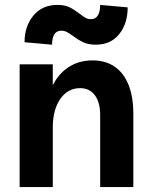

<svg xmlns="http://www.w3.org/2000/svg" viewBox="-20 -762 619 782"><path d="M306 -403Q256 -403 225.5 -359Q195 -315 195 -243L169 -293Q169 -359 192.5 -409.5Q216 -460 258.5 -488Q301 -516 357 -516Q410 -516 447 -490.5Q484 -465 503.5 -416.5Q523 -368 523 -299V0H388V-293Q388 -345 366.5 -374Q345 -403 306 -403ZM60 -500H195V0H60ZM278 -615Q263 -626 252.5 -631.5Q242 -637 230 -637Q210 -637 201 -621.5Q192 -606 192 -580L80 -590Q80 -655 116 -698.5Q152 -742 214 -742Q243 -742 262 -733Q281 -724 303 -707Q320 -694 329 -689Q338 -684 350 -684Q370 -684 379 -700Q388 -716 388 -742L500 -732Q500 -666 465.5 -623Q431 -580 370 -580Q341 -580 321 -589Q301 -598 278 -615Z"/></svg>

Font: Uncut Sans Variable
Style: Regular
Weight: 400
Designer: Kasper Nordkvist
Foundry: UNCUT.wtf
Version: Version 1.304;Glyphs 3.2 (3246)